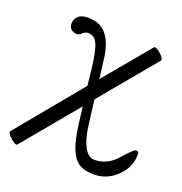

<svg xmlns="http://www.w3.org/2000/svg" viewBox="-173 -532 820 867"><g transform="rotate(20 237.5 -98.5)"><path d="M0 221.2Q-3.9 226.1 -18.3 216.8Q-32.7 207.5 -43.7 194.3Q-54.7 181.2 -50.8 175.8L207 -136.2L198.2 -217.8Q188.5 -299.3 173.8 -330.6Q159.2 -361.8 129.9 -361.8Q117.2 -361.8 104 -351.1Q94.2 -339.8 80.1 -339.8Q65.9 -339.8 54.4 -348.9Q43 -357.9 43 -375Q43 -397.5 58.3 -412.1Q73.7 -426.8 106 -426.8Q163.6 -426.8 195.1 -388.4Q226.6 -350.1 235.8 -274.9L247.1 -183.1L429.2 -401.9Q433.6 -407.7 448 -398.9Q462.4 -390.1 473.4 -376.5Q484.4 -362.8 480 -356.9L257.8 -89.8L271 16.1Q279.3 89.8 299.8 128.4Q320.3 167 350.1 167Q412.1 167 457 115.2Q502.9 63 512.2 63Q522 63 524.4 65.7Q526.9 68.4 526.9 79.1Q526.9 138.7 480.2 184.3Q433.6 230 370.1 230Q325.2 230 298.6 213.1Q272 196.3 255.4 155.5Q238.8 114.7 229 40L219.2 -42Z"/></g></svg>

Font: Junicode SmCond Light
Style: Italic
Weight: 300
Width: 4
Italic angle: -11°
Designer: Peter S. Baker
Version: Version 2.206